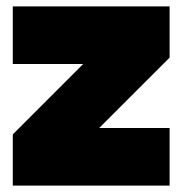

<svg xmlns="http://www.w3.org/2000/svg" viewBox="-20 -580 570 600"><path d="M20 0V-160L240 -380H20V-560H510V-400L290 -180H510V0Z"/></svg>

Font: Tektur Black
Style: Regular
Weight: 900
Designer: Adam Jagosz
Foundry: Adam Jagosz
Version: Version 1.005;gftools[0.9.30]